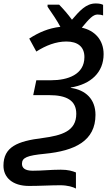

<svg xmlns="http://www.w3.org/2000/svg" viewBox="-56 -876 631 1110"><path d="M383 214V121C363 113 339 105 295 105C235 105 191 111 133 111C87 111 71 94 71 71C71 35 101 23 203 13C378 -4 496 -62 496 -212C496 -303 439 -356 353 -368V-370C469 -389 543 -457 543 -563C543 -646 491 -700 417 -716C460 -768 482 -792 508 -792C521 -792 531 -790 540 -787V-848C530 -853 518 -856 497 -856C441 -856 404 -813 360 -762C335 -796 312 -822 286 -849H219V-837C245 -799 274 -757 293 -721C224 -713 169 -689 113 -653L154 -578C209 -613 267 -636 328 -636C393 -636 432 -606 432 -546C432 -445 336 -412 239 -412H154L136 -326H228C328 -326 385 -296 385 -218C385 -118 302 -93 190 -78C45 -60 -36 -27 -36 82C-36 149 15 199 112 199C174 199 237 195 291 195C336 195 366 205 383 214Z"/></svg>

Font: Noto Sans Medium
Style: Italic
Weight: 500
Italic angle: -12°
Designer: Monotype Design Team
Foundry: Monotype Imaging Inc.
Version: Version 2.013